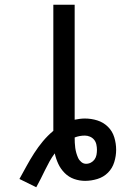

<svg xmlns="http://www.w3.org/2000/svg" viewBox="-20 -755 540 810"><path d="M62 0Q77 -27 92 -54.5Q107 -82 124 -108.5Q141 -135 161 -159Q181 -183 205 -203V-735H295V-250Q305 -252 316 -253.5Q327 -255 338 -255Q365 -255 390.5 -247Q416 -239 435 -220.5Q454 -202 462 -176Q470 -150 470 -123Q470 -97 462 -71Q454 -45 435.5 -26.5Q417 -8 391 0Q365 8 339 8Q315 8 292.5 0Q270 -8 253 -25Q236 -42 226 -63.5Q216 -85 211 -108Q199 -92 189 -74Q179 -56 170 -37.5Q161 -19 152 -1Q143 17 133 35ZM343 -64Q354 -64 363.5 -69Q373 -74 379 -82.5Q385 -91 387 -101.5Q389 -112 389 -123Q389 -134 386.5 -145.5Q384 -157 377 -165.5Q370 -174 359.5 -178.5Q349 -183 338 -183Q327 -183 316 -181Q305 -179 295 -175Q295 -164 295.5 -153Q296 -142 297.5 -131Q299 -120 302 -109.5Q305 -99 309.5 -89Q314 -79 323 -71.5Q332 -64 343 -64Z"/></svg>

Font: Iosevka Bendy Medium
Style: Regular
Weight: 500
Monospace: yes
Designer: Belleve Invis
Foundry: Belleve Invis
Version: Version 30.1.2